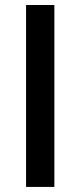

<svg xmlns="http://www.w3.org/2000/svg" viewBox="-20 -735 316 755"><path d="M82.5 0V-715.3H193.8V0Z"/></svg>

Font: Elstob 6pt SemiBold
Style: Regular
Weight: 600
Designer: Peter S. Baker
Version: Version 1.015